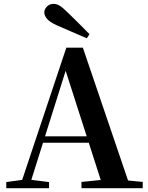

<svg xmlns="http://www.w3.org/2000/svg" viewBox="-20 -997 786 1017"><path d="M454.2 -816 439.7 -794.3Q399.4 -811.1 359.3 -828.9Q319.1 -846.7 278.3 -864.2Q241.6 -881.2 228.1 -898.4Q214.6 -915.6 214.6 -930.5Q214.6 -948.1 228.6 -962.3Q242.6 -976.5 263.6 -976.5Q280.5 -976.5 296.1 -966.9Q311.8 -957.3 336.7 -932.7Q364.9 -905.6 394.9 -875.8Q425 -846.1 454.2 -816ZM13.2 0V-32.6L112.6 -46.3H131.1L239.8 -32.6V0ZM82.8 0 331.4 -744.6H418.9L672.2 0H527.6L316.7 -656.5H337.4L334.2 -642.5L132 0ZM193.5 -241.1 200.6 -275H517.8L524.9 -241.1ZM411.5 0V-33.4L546.7 -47H597.4L736 -33.4V0Z"/></svg>

Font: Noto Serif HK ExtraLight
Style: Regular
Weight: 200
Designer: Ryoko NISHIZUKA 西塚涼子 (kana & ideographs); Frank Grießhammer (Latin, Greek & Cyrillic); Wenlong ZHANG 张文龙 (bopomofo); San
Foundry: Adobe
Version: Version 2.002-H1;hotconv 1.1.0;makeotfexe 2.6.0